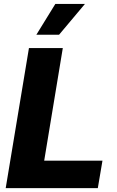

<svg xmlns="http://www.w3.org/2000/svg" viewBox="-20 -977 609 997"><path d="M9.6 0 130.3 -727.3H306.1L209.5 -142.8H512.1L487.9 0ZM168.7 -796.5 267.4 -956.7H421.2L286.6 -796.5Z"/></svg>

Font: Inter P Extra Bold
Style: Italic
Weight: 800
Italic angle: 9.39999°
Designer: Rasmus Andersson
Foundry: rsms
Version: Version 3.018;git-588b23468